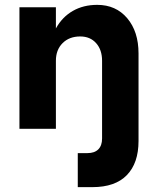

<svg xmlns="http://www.w3.org/2000/svg" viewBox="-20 -530 640 790"><path d="M60 -500H210V-413Q236 -460 279.5 -485Q323 -510 380 -510Q457 -510 503.5 -455Q550 -400 550 -310V50Q550 141 502 190.5Q454 240 360 240H300V100H340Q369 100 384.5 84.5Q400 69 400 40V-280Q400 -325 375.5 -352.5Q351 -380 310 -380Q265 -380 237.5 -352.5Q210 -325 210 -280V0H60Z"/></svg>

Font: Goli Bold
Style: Regular
Weight: 700
Designer: jaikishan Patel
Foundry: MagicType
Version: Version 1.000